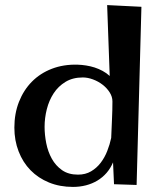

<svg xmlns="http://www.w3.org/2000/svg" viewBox="-20 -715 633 763"><path d="M426.8 -312Q426.8 -330.6 415.8 -347.9Q404.8 -365.2 387.7 -378.4Q370.6 -391.6 349.6 -399.4Q328.6 -407.2 309.1 -407.2Q269 -407.2 240.2 -389.6Q211.4 -372.1 193.1 -344Q174.8 -315.9 166 -281Q157.2 -246.1 157.2 -210.9Q157.2 -179.2 163.8 -145.8Q170.4 -112.3 185.8 -84.5Q201.2 -56.6 226.6 -38.8Q252 -21 290 -21Q319.8 -21 342 -34.2Q364.3 -47.4 380.1 -68.1Q396 -88.9 406.2 -115Q416.5 -141.1 421.9 -167Q423.3 -203.1 425 -240Q426.8 -276.9 426.8 -312ZM542 -688 522.9 20 433.1 17.1 429.2 -69.8Q419.4 -46.4 403.6 -28.1Q387.7 -9.8 366.9 2.7Q346.2 15.1 321.5 21.5Q296.9 27.8 270 27.8Q217.8 27.8 174.8 10.3Q131.8 -7.3 101.3 -38.6Q70.8 -69.8 54 -113.3Q37.1 -156.7 37.1 -208Q37.1 -263.7 55.4 -310.3Q73.7 -356.9 106.7 -390.4Q139.6 -423.8 186 -441.7Q232.4 -459.5 288.1 -458Q304.7 -457.5 322 -454.8Q339.4 -452.1 356 -446.8Q372.6 -441.4 387.9 -433.1Q403.3 -424.8 416 -413.1L405.8 -694.8Z"/></svg>

Font: Original Surfer
Style: Regular
Weight: 400
Designer: Astigmatic (AOETI)
Foundry: Astigmatic (AOETI)
Version: Version 1.001